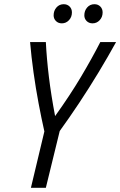

<svg xmlns="http://www.w3.org/2000/svg" viewBox="-20 -893 572 913"><path d="M127 0 191 -268Q177 -330 163.5 -401.5Q150 -473 139.5 -548Q129 -623 123 -693H198Q202 -614 212.5 -527.5Q223 -441 242 -341Q313 -440 365 -527.5Q417 -615 457 -693H532Q494 -624 449 -549.5Q404 -475 356.5 -403.5Q309 -332 264 -270L198 0ZM420 -782Q403 -782 392 -793Q381 -804 381 -820Q381 -842 394.5 -857.5Q408 -873 429 -873Q446 -873 457 -862Q468 -851 468 -834Q468 -812 454 -797Q440 -782 420 -782ZM274 -782Q257 -782 246 -793Q235 -804 235 -820Q235 -842 248.5 -857.5Q262 -873 283 -873Q300 -873 311 -862Q322 -851 322 -834Q322 -812 308 -797Q294 -782 274 -782Z"/></svg>

Font: Ubuntu Sans Condensed
Style: Italic
Weight: 400
Width: 3
Italic angle: -13.5°
Designer: Dalton Maag Ltd
Foundry: Dalton Maag Ltd
Version: Version 1.006; ttfautohint (v1.8.4.7-5d5b)